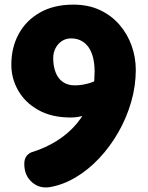

<svg xmlns="http://www.w3.org/2000/svg" viewBox="-20 -792 640 830"><path d="M476 -518 480 -377Q454 -351 422.5 -330Q391 -309 356 -296.5Q321 -284 286 -284Q203 -284 145.5 -316.5Q88 -349 58.5 -401Q29 -453 29 -512Q29 -587 61 -645.5Q93 -704 153 -738Q213 -772 297 -772Q362 -772 412 -748.5Q462 -725 496.5 -685Q531 -645 549 -594.5Q567 -544 567 -490Q567 -420 547 -351Q527 -282 491.5 -220Q456 -158 409 -108Q362 -58 307.5 -25.5Q253 7 195 17Q150 24 117.5 -5Q85 -34 85 -83Q85 -106 95.5 -118.5Q106 -131 120 -135Q178 -153 227 -184Q276 -215 312.5 -258.5Q349 -302 369 -358Q389 -414 389 -482Q389 -515 382.5 -542Q376 -569 363 -587.5Q350 -606 331 -616Q312 -626 287 -626Q265 -626 247.5 -614.5Q230 -603 220 -583.5Q210 -564 210 -541Q210 -506 220.5 -479Q231 -452 252 -437.5Q273 -423 303 -423Q336 -423 369.5 -433.5Q403 -444 431.5 -465.5Q460 -487 476 -518Z"/></svg>

Font: Playpen Sans ExtraBold
Style: Regular
Weight: 800
Designer: Laura Meseguer, Veronika Burian, José Scaglione
Foundry: TypeTogether
Version: Version 1.001